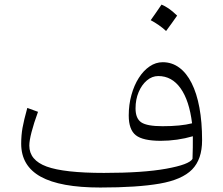

<svg xmlns="http://www.w3.org/2000/svg" viewBox="-20 -816 977 841"><path d="M823.2 -120.1Q809.1 -95.2 707.5 -76.9Q606 -58.6 435.5 -58.6Q260.7 -58.6 184.6 -86.4Q108.4 -114.3 108.4 -178.2Q108.4 -199.7 118.2 -237.5Q127.9 -275.4 146.5 -326.2L99.6 -343.3Q84.5 -289.1 78.6 -255.9Q72.8 -222.7 72.8 -186.5Q72.8 -89.4 158.4 -42Q244.1 5.4 419.4 5.4Q581.5 5.4 679.4 -11.7Q777.3 -28.8 821.3 -73.5Q865.2 -118.2 865.2 -201.7Q865.2 -281.2 853.5 -344.5Q841.8 -407.7 819.3 -452.1Q796.9 -496.6 764.9 -520Q732.9 -543.5 692.9 -543.5Q662.1 -543.5 635.3 -525.1Q608.4 -506.8 587.9 -474.6Q567.4 -442.4 555.7 -400.1Q543.9 -357.9 543.9 -310.1Q543.9 -248 575 -223.6Q606 -199.2 684.1 -199.2Q719.2 -199.2 755.4 -204.3Q791.5 -209.5 824.7 -219.2Q824.7 -196.3 824.5 -169.7Q824.2 -143.1 823.2 -120.1ZM821.3 -275.9Q796.4 -269.5 764.2 -266.4Q731.9 -263.2 691.9 -263.2Q624 -263.2 598.9 -280Q573.7 -296.9 573.7 -341.3Q573.7 -380.4 587.2 -412.4Q600.6 -444.3 623.3 -463.6Q646 -482.9 673.3 -482.9Q732.9 -482.9 771 -429.2Q809.1 -375.5 821.3 -275.9ZM687.5 -795.9Q675.3 -777.8 663.8 -761.2Q652.3 -744.6 640.1 -727.5Q657.7 -718.3 675 -706.3Q692.4 -694.3 707.5 -680.2Q720.2 -697.3 732.2 -714.1Q744.1 -731 755.9 -747.6Q735.8 -767.1 719 -778.6Q702.1 -790 687.5 -795.9Z"/></svg>

Font: Pinar-VF
Style: Regular
Weight: 300
Designer: Amin Abedi
Version: Version 3.0